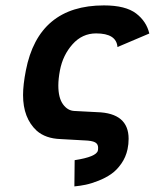

<svg xmlns="http://www.w3.org/2000/svg" viewBox="-20 -517 570 707"><path d="M200.7 -257.8Q194.8 -226.6 194.8 -202.1Q194.8 -156.7 211.9 -133.1Q229 -109.4 253.9 -108.4Q254.4 -108.4 295.7 -106.2Q336.9 -104 337.9 -104Q453.6 -100.6 453.6 -5.9Q453.6 14.2 449.7 32.2Q443.4 62 426.5 85.9Q409.7 109.9 389.2 124Q368.7 138.2 342.8 148.4Q316.9 158.7 295.9 163.1Q274.9 167.5 253.9 169.4Q253.9 153.3 254.4 121.1Q254.9 88.9 254.9 72.8Q335 60.5 340.3 37.6Q341.3 33.7 341.3 26.9Q341.3 13.2 330.1 7.1Q318.8 1 291.5 0Q290 0 286.6 -0.2Q283.2 -0.5 281.7 -0.5Q280.8 -0.5 242.4 -2.7Q204.1 -4.9 203.1 -4.9Q147.9 -6.8 115.2 -35.6Q64.9 -82 64.9 -167Q64.9 -204.6 75.2 -257.3Q121.6 -497.1 362.8 -497.1Q442.4 -497.1 481.4 -467.3Q519.5 -438 529.8 -393.6L412.6 -343.8Q408.7 -394 334 -394Q282.7 -394 247.1 -354Q211.4 -314 200.7 -257.8Z"/></svg>

Font: Fantasque Sans Mono
Style: Bold Italic
Weight: 700
Italic angle: -11°
Monospace: yes
Designer: Jany Belluz
Version: Version 1.7.1